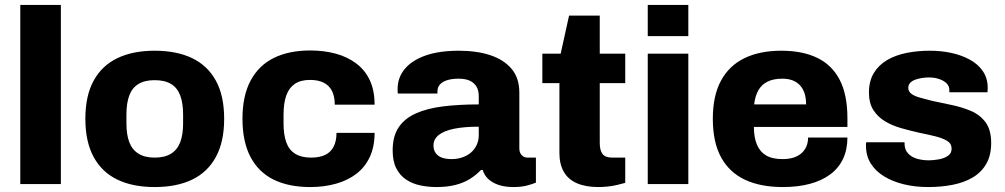

<svg xmlns="http://www.w3.org/2000/svg" viewBox="-20 -744 4062 776"><path d="M62 0V-724H226V0Z M605 12Q517 12 454.5 -18Q392 -48 358.5 -109.5Q325 -171 325 -264Q325 -357 358.5 -418Q392 -479 454.5 -509Q517 -539 605 -539Q694 -539 756.5 -509Q819 -479 852.5 -418Q886 -357 886 -264Q886 -171 852.5 -109.5Q819 -48 756.5 -18Q694 12 605 12ZM605 -107Q646 -107 671.5 -123Q697 -139 708.5 -169.5Q720 -200 720 -245V-282Q720 -327 708.5 -358Q697 -389 671.5 -404.5Q646 -420 605 -420Q565 -420 539.5 -404.5Q514 -389 502.5 -358Q491 -327 491 -282V-245Q491 -200 502.5 -169.5Q514 -139 539.5 -123Q565 -107 605 -107Z M1234 12Q1147 12 1086 -18Q1025 -48 992.5 -109.5Q960 -171 960 -264Q960 -357 993 -418.5Q1026 -480 1087 -510Q1148 -540 1234 -540Q1290 -540 1337.5 -527Q1385 -514 1420.5 -487Q1456 -460 1475 -419Q1494 -378 1494 -321H1333Q1333 -355 1321.5 -377Q1310 -399 1288 -410Q1266 -421 1233 -421Q1195 -421 1171.5 -405Q1148 -389 1137 -358Q1126 -327 1126 -281V-245Q1126 -200 1137 -169Q1148 -138 1173 -122.5Q1198 -107 1237 -107Q1271 -107 1293.5 -117.5Q1316 -128 1328 -150.5Q1340 -173 1340 -207H1494Q1494 -152 1475 -110.5Q1456 -69 1421 -42Q1386 -15 1338 -1.5Q1290 12 1234 12Z M1744 12Q1711 12 1679.5 5.5Q1648 -1 1622.5 -17.5Q1597 -34 1582 -63Q1567 -92 1567 -136Q1567 -193 1591 -229Q1615 -265 1660.5 -285.5Q1706 -306 1770.5 -314Q1835 -322 1915 -322V-355Q1915 -378 1906 -393.5Q1897 -409 1879.5 -417.5Q1862 -426 1833 -426Q1807 -426 1787.5 -420Q1768 -414 1758 -402.5Q1748 -391 1748 -375V-366H1588Q1587 -371 1587 -374.5Q1587 -378 1587 -384Q1587 -431 1616.5 -466Q1646 -501 1701 -520Q1756 -539 1834 -539Q1907 -539 1961.5 -521Q2016 -503 2047.5 -466Q2079 -429 2079 -369V-144Q2079 -127 2088.5 -117Q2098 -107 2112 -107H2146V-6Q2135 -1 2111.5 5.5Q2088 12 2055 12Q2021 12 1995.5 3.5Q1970 -5 1953.5 -20.5Q1937 -36 1931 -57H1924Q1905 -37 1879.5 -21Q1854 -5 1820.5 3.5Q1787 12 1744 12ZM1805 -101Q1829 -101 1849 -108Q1869 -115 1883.5 -127.5Q1898 -140 1906.5 -158Q1915 -176 1915 -197V-232Q1858 -232 1817 -224Q1776 -216 1754 -199Q1732 -182 1732 -156Q1732 -137 1741.5 -124.5Q1751 -112 1767 -106.5Q1783 -101 1805 -101Z M2398 12Q2347 12 2311.5 -3.5Q2276 -19 2258.5 -50Q2241 -81 2241 -125V-408H2172V-527H2246L2280 -681H2404V-527H2507V-408H2404V-165Q2404 -137 2415 -122Q2426 -107 2455 -107H2507V-5Q2494 -1 2474.5 3.5Q2455 8 2435 10Q2415 12 2398 12Z M2598 -598V-724H2762V-598ZM2598 0V-527H2762V0Z M3144 12Q3054 12 2991 -17.5Q2928 -47 2894.5 -108Q2861 -169 2861 -264Q2861 -357 2894 -418Q2927 -479 2989 -509Q3051 -539 3138 -539Q3224 -539 3283.5 -510Q3343 -481 3374 -421Q3405 -361 3405 -266V-231H3027Q3027 -189 3039 -160Q3051 -131 3076 -116Q3101 -101 3143 -101Q3168 -101 3187 -107Q3206 -113 3219 -124.5Q3232 -136 3239 -152Q3246 -168 3246 -188H3405Q3405 -140 3387.5 -102.5Q3370 -65 3336 -39.5Q3302 -14 3253.5 -1Q3205 12 3144 12ZM3028 -322H3238Q3238 -348 3231.5 -367.5Q3225 -387 3212.5 -400Q3200 -413 3182.5 -419.5Q3165 -426 3142 -426Q3106 -426 3082 -414Q3058 -402 3045 -379Q3032 -356 3028 -322Z M3731 12Q3679 12 3633.5 1Q3588 -10 3553.5 -31Q3519 -52 3499.5 -83Q3480 -114 3480 -155Q3480 -159 3480 -162.5Q3480 -166 3481 -169H3636Q3636 -167 3636 -164.5Q3636 -162 3636 -160Q3637 -138 3650.5 -123.5Q3664 -109 3686 -102.5Q3708 -96 3734 -96Q3753 -96 3774.5 -100Q3796 -104 3811 -114Q3826 -124 3826 -143Q3826 -164 3807.5 -175Q3789 -186 3758.5 -193.5Q3728 -201 3693 -208Q3658 -216 3622.5 -226Q3587 -236 3557.5 -253.5Q3528 -271 3510 -299Q3492 -327 3492 -370Q3492 -416 3511.5 -448.5Q3531 -481 3565 -501Q3599 -521 3643.5 -530Q3688 -539 3738 -539Q3784 -539 3825.5 -530Q3867 -521 3900.5 -502.5Q3934 -484 3953 -455.5Q3972 -427 3972 -389Q3972 -384 3971.5 -378.5Q3971 -373 3971 -371H3817V-379Q3817 -396 3806 -407Q3795 -418 3776 -424.5Q3757 -431 3734 -431Q3719 -431 3704.5 -428.5Q3690 -426 3678 -421.5Q3666 -417 3658.5 -409Q3651 -401 3651 -389Q3651 -374 3664 -364.5Q3677 -355 3699.5 -349Q3722 -343 3749 -336Q3786 -328 3827 -319.5Q3868 -311 3904.5 -295.5Q3941 -280 3963.5 -249.5Q3986 -219 3986 -166Q3986 -116 3966 -81.5Q3946 -47 3911 -26.5Q3876 -6 3830 3Q3784 12 3731 12Z"/></svg>

Font: Archivo SemiBold ExtraBold
Style: Regular
Weight: 800
Version: Version 2.001